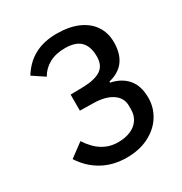

<svg xmlns="http://www.w3.org/2000/svg" viewBox="-172 -854 943 994"><g transform="rotate(-30 300.0 -357.0)"><path d="M53.5 -122 135 -182.5Q169.5 -129.5 210.8 -104.5Q252 -79.5 302.5 -79.5Q345 -79.5 377 -93.2Q409 -107 426.5 -132.8Q444 -158.5 444 -193.5V-215.5Q444 -262.5 404 -290Q364 -317.5 294.5 -319L211.5 -320.5V-416.5L290.5 -418Q358.5 -420 393.2 -443.2Q428 -466.5 428 -519.5Q428 -579 398.8 -609.2Q369.5 -639.5 305.5 -639.5Q250.5 -639.5 211.5 -618.2Q172.5 -597 151 -558.5L80 -605.5Q117 -666 173 -696Q229 -726 305.5 -726Q380.5 -726 433.5 -702.5Q486.5 -679 514 -637Q541.5 -595 541.5 -540Q541.5 -403.5 419.5 -374.5V-368Q482 -355 517 -314Q552 -273 552 -201Q552 -143 521.2 -94.2Q490.5 -45.5 433.8 -16.8Q377 12 302.5 12Q220.5 12 157.2 -23.2Q94 -58.5 53.5 -122Z"/></g></svg>

Font: JuliaMono SemiBold
Style: Regular
Weight: 600
Monospace: yes
Designer: cormullion
Foundry: corm
Version: Version 0.055; ttfautohint (v1.8.4)